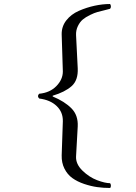

<svg xmlns="http://www.w3.org/2000/svg" viewBox="-20 -727 680 959"><path d="M359.9 -551.8 368.2 -386.2Q371.1 -326.2 337.6 -296.6Q304.2 -267.1 243.2 -249V-245.1Q303.2 -220.2 337.2 -185.5Q371.1 -150.9 368.2 -95.2L359.9 54.2Q357.9 92.3 391.8 125.2Q425.8 158.2 465.3 173.1Q504.9 188 529.8 188Q533.7 191.9 533.9 200Q534.2 208 529.8 211.9Q496.6 211.9 465.3 207.5Q434.1 203.1 400.1 191.7Q366.2 180.2 341.6 162.6Q316.9 145 302 115.5Q287.1 85.9 288.1 48.8L293.9 -121.1Q294.9 -167 262.9 -197.5Q231 -228 175.8 -234.9Q163.6 -247.1 175.8 -258.8Q229 -263.7 261.5 -296.9Q293.9 -330.1 293.9 -370.1L288.1 -554.2Q287.1 -594.2 311 -625Q335 -655.8 374 -672.9Q413.1 -689.9 453.1 -698.5Q493.2 -707 529.8 -707Q533.7 -702.1 533.9 -695.1Q534.2 -688 529.8 -683.1Q526.9 -682.1 504.4 -676.5Q481.9 -670.9 467 -667Q452.1 -663.1 429.7 -652.1Q407.2 -641.1 393.1 -629.2Q378.9 -617.2 368.9 -596.4Q358.9 -575.7 359.9 -551.8Z"/></svg>

Font: Linux Libertine Mono
Style: Mono
Weight: 400
Designer: Philipp H. Poll
Foundry: Philipp H. Poll
Version: Version 5.1.7 ; ttfautohint (v0.9)